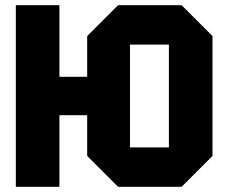

<svg xmlns="http://www.w3.org/2000/svg" viewBox="-20 -720 877 740"><path d="M41 0V-700H209V-424H316V-581L435 -700H680L799 -581V-119L680 0H435L316 -119V-276H209V0ZM481 -548V-152H631V-548Z"/></svg>

Font: Tektur SemiCondensed
Style: Bold
Weight: 700
Width: 4
Designer: Adam Jagosz
Foundry: Adam Jagosz
Version: Version 1.005;gftools[0.9.30]